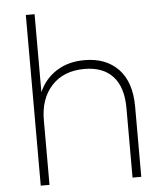

<svg xmlns="http://www.w3.org/2000/svg" viewBox="-56 -874 800 924"><g transform="rotate(-5 343.5 -412.0)"><path d="M588.9 -338.9V0H546.7V-335.6Q546.7 -436.7 498.9 -488.9Q451.1 -541.1 361.1 -541.1Q261.1 -541.1 203.3 -478.9Q145.6 -416.7 145.6 -312.2V0H103.3V-824.4H145.6V-447.8Q173.3 -511.1 230 -547.2Q286.7 -583.3 365.6 -583.3Q468.9 -583.3 528.9 -520.6Q588.9 -457.8 588.9 -338.9Z"/></g></svg>

Font: Paperlogy 2 ExtraLight
Style: Regular
Weight: 250
Designer: redesigned by Lee Juim, glyphs from Gmarket Sans & Montserrat
Foundry: PT&
Version: Version 1.001